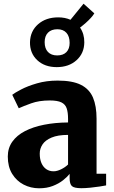

<svg xmlns="http://www.w3.org/2000/svg" viewBox="-20 -1003 613 1034"><path d="M191 11Q145.5 11 107 -9Q68.5 -29 45.2 -67.2Q22 -105.5 22 -160Q22 -205.5 46.2 -239.8Q70.5 -274 114.2 -296.8Q158 -319.5 217.2 -331.2Q276.5 -343 346.5 -343.5V-363Q346.5 -397.5 339.2 -419.2Q332 -441 310.8 -451.5Q289.5 -462 248 -462Q190.5 -462 147.8 -446.5Q105 -431 81 -420L46 -492.5Q59 -503 93.8 -521.2Q128.5 -539.5 179.2 -554.2Q230 -569 290.5 -569Q370.5 -569 416 -546Q461.5 -523 480.8 -477.5Q500 -432 500 -363.5V-67.5H551.5V-4.5Q540 -2 516.5 1.5Q493 5 466.2 7.8Q439.5 10.5 418 10.5Q379.5 10.5 367.2 -0.8Q355 -12 355 -43.5V-66.5Q342.5 -50.5 319.5 -32.2Q296.5 -14 264.2 -1.5Q232 11 191 11ZM268.5 -80.5Q287 -80.5 309 -91.2Q331 -102 346.5 -117V-276.5Q291.5 -276.5 257.8 -262.2Q224 -248 209 -225.2Q194 -202.5 194 -176Q194 -146 203.2 -124.8Q212.5 -103.5 229.2 -92Q246 -80.5 268.5 -80.5ZM285.5 -641.5Q220.5 -641.5 180.5 -679Q140.5 -716.5 141.5 -776Q143 -835.5 185.2 -872.5Q227.5 -909.5 293.5 -909.5Q330.5 -909.5 359.5 -896.5L430 -983L488 -931Q481.5 -920 469.2 -906.5Q457 -893 442 -879.8Q427 -866.5 411 -854.5Q434.5 -820.5 434 -775Q433.5 -716 392.2 -678.8Q351 -641.5 285.5 -641.5ZM288 -704.5Q320 -704.5 337.5 -722.2Q355 -740 355 -772Q355 -807 337.8 -826.2Q320.5 -845.5 289 -845.5Q256.5 -845.5 238.5 -827.2Q220.5 -809 220.5 -776Q220.5 -742 238.2 -723.2Q256 -704.5 288 -704.5Z"/></svg>

Font: Merriweather Light 18pt Black
Style: Regular
Weight: 900
Version: Version 2.100